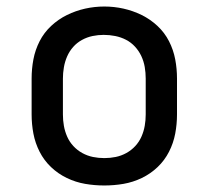

<svg xmlns="http://www.w3.org/2000/svg" viewBox="-20 -561 640 589"><path d="M300 8Q270 8 241 3Q212 -2 185 -15Q158 -28 136.5 -48.5Q115 -69 101.5 -95.5Q88 -122 82.5 -151Q77 -180 77 -210V-320Q77 -350 82.5 -379Q88 -408 101.5 -434.5Q115 -461 137 -481.5Q159 -502 185.5 -515Q212 -528 241 -534.5Q270 -541 300 -541Q330 -541 359 -534.5Q388 -528 414.5 -515Q441 -502 463 -481.5Q485 -461 498.5 -434.5Q512 -408 517.5 -379Q523 -350 523 -320V-210Q523 -180 517.5 -151Q512 -122 498.5 -95.5Q485 -69 463.5 -48.5Q442 -28 415 -15Q388 -2 359 3Q330 8 300 8ZM300 -76Q318 -76 335 -79.5Q352 -83 367.5 -91.5Q383 -100 395 -113Q407 -126 414 -142Q421 -158 424 -175Q427 -192 427 -210V-320Q427 -338 424 -355.5Q421 -373 413.5 -389Q406 -405 394 -418Q382 -431 366.5 -439Q351 -447 333.5 -450.5Q316 -454 298 -454Q281 -454 264 -450.5Q247 -447 231.5 -438.5Q216 -430 204.5 -417Q193 -404 186 -388Q179 -372 176 -354.5Q173 -337 173 -320V-210Q173 -192 176 -175Q179 -158 186 -142Q193 -126 205 -113Q217 -100 232.5 -91.5Q248 -83 265 -79.5Q282 -76 300 -76Z"/></svg>

Font: Iosevka Curly Medium Extended
Style: Regular
Weight: 500
Width: 7
Monospace: yes
Designer: Belleve Invis
Foundry: Belleve Invis
Version: Version 11.1.0; ttfautohint (v1.8.3)